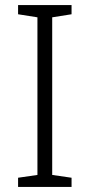

<svg xmlns="http://www.w3.org/2000/svg" viewBox="-20 -785 351 754"><path d="M261 -51V-87L185 -98V-717L261 -729V-765H51V-729L127 -717V-98L51 -87V-51Z"/></svg>

Font: Noto Sans Tamil UI Light
Style: Regular
Weight: 300
Designer: Jelle Bosma - Monotype Design Team
Foundry: Monotype Imaging Inc.
Version: Version 2.004